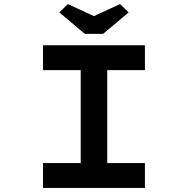

<svg xmlns="http://www.w3.org/2000/svg" viewBox="-20 -922 921 942"><path d="M191 0V-122H376V-578H191V-700H691V-578H506V-122H691V0ZM396 -756 271 -861 313 -902 456 -836H426L569 -902L611 -861L486 -756Z"/></svg>

Font: Lexend Zetta Medium
Style: Regular
Weight: 500
Designer: Bonnie Shaver-Troup, Thomas Jockin
Foundry: Lexend
Version: Version 1.007